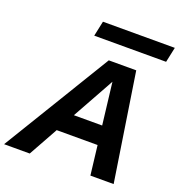

<svg xmlns="http://www.w3.org/2000/svg" viewBox="-212 -1046 1099 1178"><g transform="rotate(20 337.0 -457.0)"><path d="M-54.2 0 373.5 -703.1H552.7L661.1 0H509.3L439.5 -587.4L113.3 0ZM175.8 -191.4 201.2 -313.5H562.5L537.1 -191.4ZM237.8 -814.9 258.8 -913.6H728L707 -814.9Z"/></g></svg>

Font: Schibsted Grotesk
Style: Bold Italic
Weight: 700
Italic angle: -12°
Designer: Bakken & Baeck AS, Henrik Kongsvoll
Foundry: Schibsted ASA
Version: Version 1.100;gftools[0.9.25]